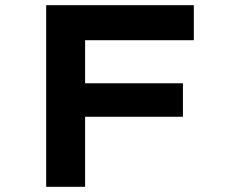

<svg xmlns="http://www.w3.org/2000/svg" viewBox="-20 -720 888 740"><path d="M158 0V-700H308V0ZM218 -270V-399H685V-270ZM229 -565V-700H727V-565Z"/></svg>

Font: Lexend Tera SemiBold
Style: Regular
Weight: 600
Version: Version 1.007